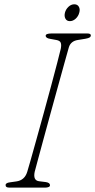

<svg xmlns="http://www.w3.org/2000/svg" viewBox="-20 -852 432 872"><path d="M137.5 -71.5Q129.5 -33 156.5 -29L188.5 -25Q207.5 -22 207 -10.5Q207 -5 200.5 -2.5Q194 0 186.5 0H22Q5.5 0 5.5 -10.5Q4.5 -21.5 25.5 -24L54 -28Q91.5 -33 103.5 -71Q107 -82 118.2 -121.5Q129.5 -161 145.2 -217.8Q161 -274.5 178.5 -338Q196 -401.5 212 -461.2Q228 -521 239.8 -566.2Q251.5 -611.5 256 -630.5Q259.5 -647.5 256 -657.5Q252.5 -667.5 235.5 -670.5L208 -675.5Q187.5 -678.5 187.5 -690Q188 -700 214.5 -700H376.5Q392.5 -700 392.5 -691.5Q392.5 -685.5 387.2 -682Q382 -678.5 368 -676L334 -670.5Q301 -665.5 292.5 -636.5Q286.5 -615.5 273.5 -568.8Q260.5 -522 243.8 -461.5Q227 -401 209.5 -337Q192 -273 176.5 -216.2Q161 -159.5 150.5 -120.2Q140 -81 137.5 -71.5ZM297.5 -756Q283 -756 277 -767.5Q271 -779 275 -794.5Q279 -810 291 -821.2Q303 -832.5 317.5 -832.5Q332 -832.5 338.2 -821.2Q344.5 -810 340 -794.5Q336 -778.5 323.8 -767.2Q311.5 -756 297.5 -756Z"/></svg>

Font: Fraunces 72pt SuperSoft Thin
Style: Italic
Weight: 100
Italic angle: -16°
Version: Version 1.000;[b76b70a41]